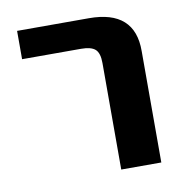

<svg xmlns="http://www.w3.org/2000/svg" viewBox="-65 -582 627 645"><g transform="rotate(-10 249.0 -260.0)"><path d="M34.2 -422.9V-519.5H279.3Q435.5 -519.5 434.6 -379.9V0H297.9V-363.3Q297.9 -397.5 283.7 -410.2Q269.5 -422.9 235.4 -422.9Z"/></g></svg>

Font: Mgen+ 1c bold
Style: Bold
Weight: 700
Designer: [Source Han Sans]
Ryoko NISHIZUKA  (kana & ideographs); Paul D. Hunt (Latin, Greek & Cyrillic); Wenlong ZHANG  (bopomofo
Version: Version 1.059.20150602